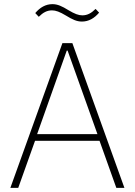

<svg xmlns="http://www.w3.org/2000/svg" viewBox="-20 -906 650 926"><path d="M375 -802C408 -802 435 -818 458 -845L441 -863C420 -842 401 -832 377 -832C359 -832 340 -839 310 -857C279 -876 258 -886 233 -886C200 -886 173 -870 150 -843L167 -825C188 -846 207 -856 231 -856C249 -856 268 -849 298 -831C329 -812 350 -802 375 -802ZM580 0 329 -698H281L30 0H68L149 -227H460L541 0ZM450 -259H159L302 -662H306Z"/></svg>

Font: IBM Plex Devanagari ExtraLight
Style: Regular
Weight: 200
Designer: Mike Abbink, Paul van der Laan, Pieter van Rosmalen, Erin McLaughlin
Foundry: Bold Monday
Version: Version 1.0